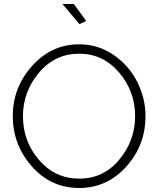

<svg xmlns="http://www.w3.org/2000/svg" viewBox="-20 -937 793 962"><path d="M293 -917H350L412 -832L378 -816ZM44 -355Q44 -499 141 -607Q238 -715 377 -715Q472 -715 549.5 -661.5Q627 -608 668 -526Q709 -444 709 -355Q709 -209 612.5 -102Q516 5 376 5Q233 4 138.5 -104.5Q44 -213 44 -355ZM377 -42Q499 -42 578 -137.5Q657 -233 657 -355Q657 -480 576.5 -574Q496 -668 377 -668Q255 -668 175 -572.5Q95 -477 95 -355Q95 -229 175.5 -135.5Q256 -42 377 -42Z"/></svg>

Font: Raleway-v4020 Light
Style: Regular
Weight: 300
Designer: Matt McInerney, Pablo Impallari, Rodrigo Fuenzalida
Foundry: Matt McInerney, Pablo Impallari, Rodrigo Fuenzalida
Version: Version 4.020;PS 004.020;hotconv 1.0.88;makeotf.lib2.5.64775